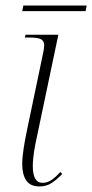

<svg xmlns="http://www.w3.org/2000/svg" viewBox="-20 -661 332 691"><path d="M122 10Q89 10 74.5 -11.5Q60 -33 60 -70Q60 -95 65 -126.5Q70 -158 76 -187L136 -474Q139 -489 139 -498Q139 -513 128 -519.5Q117 -526 85 -526H69L72 -536H190L107 -141Q102 -115 100 -95.5Q98 -76 98 -64Q98 -3 133 -3Q150 -3 165 -13Q180 -23 197 -42L204 -35Q185 -15 166 -2.5Q147 10 122 10ZM60 -621 64 -641H292L288 -621Z"/></svg>

Font: Noto Serif Display Condensed ExtraLight
Style: Italic
Weight: 200
Width: 3
Italic angle: -12°
Designer: Monotype Design Team
Foundry: Monotype Imaging Inc.
Version: Version 2.009